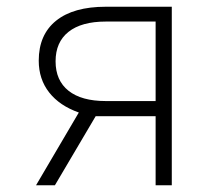

<svg xmlns="http://www.w3.org/2000/svg" viewBox="-20 -550 640 570"><path d="M87 0 214 -216Q157 -236 126 -275.5Q95 -315 95 -370Q95 -447 146.5 -488.5Q198 -530 294 -530H490V0H442V-205H264L143 0ZM294 -250H442V-486H294Q222 -486 183.5 -455.5Q145 -425 145 -368Q145 -311 183.5 -280.5Q222 -250 294 -250Z"/></svg>

Font: Geist Mono UltraLight
Style: Regular
Weight: 200
Monospace: yes
Designer: Basement.studio, Andrés Briganti, Mateo Zaragoza
Foundry: Basement.studio, Vercel, Andrés Briganti, Guido Ferreyra, Mateo Zaragoza
Version: Version 1.400; ttfautohint (v1.8.4.7-5d5b)